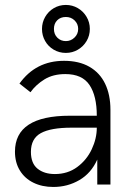

<svg xmlns="http://www.w3.org/2000/svg" viewBox="-20 -740 536 770"><path d="M40 -131.8Q40 -275.9 259.8 -275.9H368.2Q368.2 -355.5 338.9 -399.2Q309.6 -442.9 242.2 -442.9Q192.9 -442.9 158.7 -421.9Q124.5 -400.9 102.1 -370.1L58.1 -404.8Q123.5 -496.1 236.8 -496.1Q296.9 -496.1 338.6 -472.2Q380.4 -448.2 401.6 -404.1Q422.9 -359.9 422.9 -299.8V0H370.1V-100.1Q345.7 -45.4 298.3 -17.8Q251 9.8 193.8 9.8Q148.9 9.8 114 -7.3Q79.1 -24.4 59.6 -56.4Q40 -88.4 40 -131.8ZM368.2 -228H267.1Q183.6 -228 143.8 -206.1Q104 -184.1 104 -130.9Q104 -85 130.6 -63.5Q157.2 -42 200.2 -42Q251.5 -42 289.6 -70.1Q327.6 -98.1 347.9 -141.4Q368.2 -184.6 368.2 -228ZM148.4 -624Q148.4 -649.9 161.1 -672.1Q173.8 -694.3 195.8 -707.3Q217.8 -720.2 244.1 -720.2Q270 -720.2 292 -707.5Q314 -694.8 327.1 -672.6Q340.3 -650.4 340.3 -624Q340.3 -597.7 327.4 -575.7Q314.5 -553.7 292.5 -540.8Q270.5 -527.8 244.1 -527.8Q217.3 -527.8 195.3 -540.8Q173.3 -553.7 160.9 -575.7Q148.4 -597.7 148.4 -624ZM293.5 -624Q293.5 -644 279.3 -658Q265.1 -671.9 244.1 -671.9Q222.7 -671.9 209.5 -658.7Q196.3 -645.5 196.3 -624Q196.3 -602.5 210 -588.9Q223.6 -575.2 244.1 -575.2Q264.2 -575.2 278.8 -589.4Q293.5 -603.5 293.5 -624Z"/></svg>

Font: Acari Sans Light
Style: Regular
Weight: 300
Designer: Alfredo Marco Pradil and Stefan Peev
Foundry: Hanken Design Co.
Version: Version 1.045;January 11, 2019;FontCreator 11.5.0.2425 64-bi